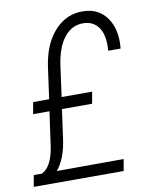

<svg xmlns="http://www.w3.org/2000/svg" viewBox="-85 -782 658 842"><g transform="rotate(-10 244.0 -360.5)"><path d="M177.7 -314.5 159.2 -181.2Q147.5 -98.6 108.4 -50.8L406.2 -51.8L397 0H-3.4L5.9 -51.3L41.5 -50.8Q85.9 -71.8 100.1 -157.7L122.1 -314.5H49.3L58.6 -366.7H129.9L148.9 -504.4Q163.1 -606.9 216.3 -665Q269.5 -723.1 344.7 -720.7Q412.6 -719.2 449 -667Q485.4 -614.7 477.1 -531.2H421.9Q427.2 -597.2 404.5 -632.3Q381.8 -667.5 336.4 -668.9Q284.7 -670.4 249.8 -626.7Q214.8 -583 203.6 -499.5L185.5 -366.7H321.3L312 -314.5Z"/></g></svg>

Font: TypoPRO Roboto
Style: Italic
Weight: 300
Italic angle: -12°
Designer: Google
Version: Version 2.136; 2016